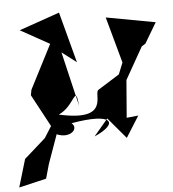

<svg xmlns="http://www.w3.org/2000/svg" viewBox="-66 -638 857 949"><g transform="rotate(-5 362.5 -164.0)"><path d="M454 -44 542 60 608 -45 550 -39 565 -225 655 -384 674 -396 734 -497 490 -542 553 -313 530 -256 423 -189C396 -172 472 -27 217 -84C300 -120 310 -234 321 -118L257 -389L329 -334L262 -586L61 -516L205 -436L93 -218L88 -191L174 -31L138 26L32 120L-9 258L127 226L147 155L198 12C263 40 312 -7 276 -36C486 -73 510 -16 384 39Z"/></g></svg>

Font: Asimov Silicon
Style: Regular
Weight: 400
Designer: Google
Version: Version 2.000980; 2014